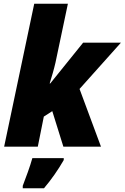

<svg xmlns="http://www.w3.org/2000/svg" viewBox="-20 -780 663 1021"><path d="M2 0H181L213 -160L258 -189L317 0H517L403 -307L623 -553H422L247 -336H244C253 -365 267 -411 275 -447L341 -760H162ZM101 208V221H214C253 175 290 122 319 71V61H152C140 105 117 166 101 208Z"/></svg>

Font: Noto Sans SemiCondensed Black
Style: Italic
Weight: 900
Width: 4
Italic angle: -12°
Designer: Monotype Design Team
Foundry: Monotype Imaging Inc.
Version: Version 2.013